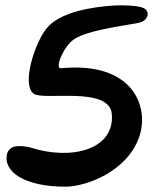

<svg xmlns="http://www.w3.org/2000/svg" viewBox="-20 -696 581 723"><path d="M531 -657C520 -680 417 -676 404 -675C335 -670 203 -653 153 -586C109 -529 61 -376 107 -343C145 -316 391 -373 401 -267C413 -133 249 -90 93 -141C47 -151 14 -148 6 -114C-7 -50 70 7 227 7C303 7 463 -50 506 -186C541 -297 479 -465 210 -439C184 -436 219 -520 257 -547C310 -585 477 -603 506 -611C532 -617 544 -643 531 -657Z"/></svg>

Font: Carybe
Style: Regular
Weight: 400
Designer: Genilson Lima Santos
Foundry: Genilson Lima Santos
Version: Version 1.010;PS 001.010;hotconv 1.0.70;makeotf.lib2.5.58329